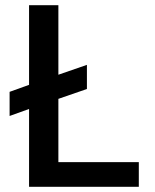

<svg xmlns="http://www.w3.org/2000/svg" viewBox="-20 -720 596 740"><path d="M92 0V-300L17 -273V-366L92 -393V-700H205V-432L315 -470V-377L205 -339V-95H515V0Z"/></svg>

Font: Rethink Sans SemiBold
Style: Regular
Weight: 600
Designer: The Rethink Sans project authors (Hans Thiessen). DM Sans designed by Colophon Foundry.
Foundry: Rethink Communications LLC
Version: Version 1.001